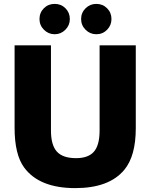

<svg xmlns="http://www.w3.org/2000/svg" viewBox="-20 -949 773 987"><path d="M678 -716V-290Q678 -147 619 -76Q541 18 367 18Q182 18 104 -88Q55 -155 55 -292V-716H242V-278Q242 -203 272.5 -169.5Q303 -136 371 -136Q434 -136 463 -169.5Q492 -203 492 -278V-716ZM261 -929Q294 -929 316.5 -906.5Q339 -884 339 -851Q339 -819 316 -796Q293 -773 261 -773Q229 -773 206 -796Q183 -819 183 -851Q183 -884 205.5 -906.5Q228 -929 261 -929ZM475 -929Q508 -929 530.5 -906.5Q553 -884 553 -851Q553 -819 530.5 -796Q508 -773 475 -773Q443 -773 420 -796Q397 -819 397 -851Q397 -884 420 -906.5Q443 -929 475 -929Z"/></svg>

Font: Almarai ExtraBold
Style: Regular
Weight: 800
Designer: Boutros International 2019
Foundry: Created by Boutros International 2019
Version: Version 1.10